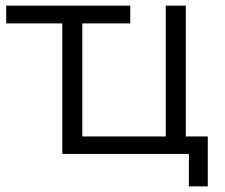

<svg xmlns="http://www.w3.org/2000/svg" viewBox="-20 -546 797 681"><path d="M201 -463V0H650V115H717V-62H639V-526H568V-62H272V-463H442V-526H2V-463Z"/></svg>

Font: Malon Grotesk
Style: Regular
Weight: 400
Designer: Julieta Ulanovsky
Foundry: Julieta Ulanovsky
Version: Version 7.200